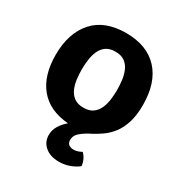

<svg xmlns="http://www.w3.org/2000/svg" viewBox="-183 -692 971 1037"><g transform="rotate(30 303.0 -174.0)"><path d="M31.5 -274Q31.5 -409 100.8 -487.5Q170 -566 304 -566Q434.5 -566 505 -489.5Q575.5 -413 575.5 -274Q575.5 -208.5 560.8 -162.8Q546 -117 522 -86.5Q498 -56 469.8 -36.2Q441.5 -16.5 415 -2.5Q382 13.5 355.5 34.5Q329 55.5 329 85Q329 105 341.2 113.5Q353.5 122 370 122Q384 122 397 117.5Q410 113 420 107.5Q432.5 118.5 442 137.2Q451.5 156 453 177.5Q433.5 194 402 206Q370.5 218 334 218Q280.5 218 248 190.5Q215.5 163 215.5 119.5Q215.5 88 232.2 61.2Q249 34.5 274 13.5Q155.5 4.5 93.5 -70.2Q31.5 -145 31.5 -274ZM193 -274.5Q193 -246 196.8 -215.8Q200.5 -185.5 211.8 -159.5Q223 -133.5 245 -117.2Q267 -101 303.5 -101Q340 -101 362 -117.2Q384 -133.5 395.2 -159.5Q406.5 -185.5 410.2 -215.8Q414 -246 414 -274.5Q414 -303.5 410.2 -334.2Q406.5 -365 395.2 -391.2Q384 -417.5 362 -433.8Q340 -450 303.5 -450Q267 -450 245 -433.8Q223 -417.5 211.8 -391.2Q200.5 -365 196.8 -334.2Q193 -303.5 193 -274.5Z"/></g></svg>

Font: Signika SC
Style: Bold
Weight: 700
Designer: Anna Giedryś
Foundry: Anna Giedryś
Version: Version 2.000; ttfautohint (v1.8.3) -l 8 -r 50 -G 200 -x 9 -